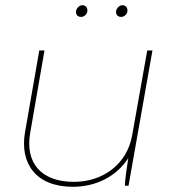

<svg xmlns="http://www.w3.org/2000/svg" viewBox="-20 -714 655 738"><path d="M260 4C352 4 429 -38 473 -106C466 -61 461 -26 460 0H474L566 -520H546L488 -194C468 -82 375 -15 264 -15C138 -15 76 -88 96 -203L151 -520H131L76 -205C56 -88 116 4 260 4ZM292 -649C304 -649 316 -660 316 -674C316 -684 309 -694 297 -694C284 -694 272 -681 272 -668C272 -657 279 -649 292 -649ZM446 -649C458 -649 470 -660 470 -674C470 -684 463 -694 451 -694C438 -694 426 -681 426 -668C426 -657 433 -649 446 -649Z"/></svg>

Font: Fixel Display Thin
Style: Italic
Weight: 100
Italic angle: -10°
Designer: AlfaBravo + MacPaw
Foundry: Kyrylo Tkachov, Marchela Mozhyna, Serhii Makarenko, Maria Weinstein, Zakhar Kryvoshyya
Version: Version 1.210;Glyphs 3.2 (3217)